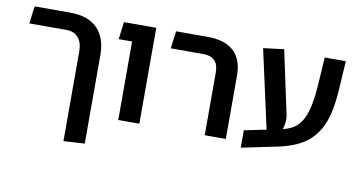

<svg xmlns="http://www.w3.org/2000/svg" viewBox="-77 -801 2193 1183"><g transform="rotate(10 1020.0 -210.0)"><path d="M373 187V-373Q373 -429 347 -460Q321 -491 272 -491H40L54 -600H277Q389 -600 447 -541.5Q505 -483 505 -373V179Z M683 0V-600H815V0ZM599 -491 613 -600H770V-491Z M1224 0V-393Q1224 -442 1200 -466.5Q1176 -491 1130 -491H925L939 -600H1137Q1245 -600 1300.5 -548.5Q1356 -497 1356 -396V0Z M1456 37V-72L1682 -118Q1721 -127 1751 -143.5Q1781 -160 1803 -193.5Q1825 -227 1838.5 -283Q1852 -339 1858 -428L1869 -600H2001L1990 -425Q1986 -357 1975.5 -299.5Q1965 -242 1944 -195Q1923 -148 1889 -111.5Q1855 -75 1804 -50Q1753 -25 1683 -10ZM1604 -52 1485 -591 1614 -607 1697 -220Q1704 -192 1700.5 -162.5Q1697 -133 1685 -104.5Q1673 -76 1653 -52Z"/></g></svg>

Font: Noto Sans Hebrew Thin SemiBold
Style: Regular
Weight: 600
Version: Version 3.001